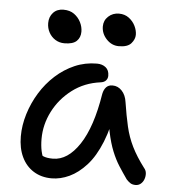

<svg xmlns="http://www.w3.org/2000/svg" viewBox="-52 -770 727 828"><g transform="rotate(5 311.0 -356.5)"><path d="M202 10Q157 10 123.5 -11Q90 -32 72 -70Q54 -108 54 -159Q54 -207 69 -256Q84 -305 111 -349Q138 -393 175.5 -427Q213 -461 258 -480.5Q303 -500 354 -500Q377 -500 392 -488Q407 -476 407 -452Q407 -440 399.5 -431.5Q392 -423 377 -421Q307 -412 254.5 -372Q202 -332 173 -275Q144 -218 144 -156Q144 -127 149 -103.5Q154 -80 171 -43L119 -112Q142 -89 157.5 -82Q173 -75 200 -75Q264 -75 314.5 -151Q365 -227 388 -372Q392 -391 402 -401.5Q412 -412 429 -412Q453 -412 470 -393.5Q487 -375 491 -345Q500 -287 510.5 -241.5Q521 -196 541 -155.5Q561 -115 595 -70Q604 -60 605 -47Q606 -34 601.5 -21.5Q597 -9 587.5 -1Q578 7 565 7Q551 7 542 1Q533 -5 525 -14Q506 -41 489 -67.5Q472 -94 458 -128.5Q444 -163 434 -210.5Q424 -258 420 -323L453 -324Q439 -232 413 -167.5Q387 -103 352 -64.5Q317 -26 278.5 -8Q240 10 202 10ZM441 -583Q410 -583 387.5 -607Q365 -631 365 -662Q365 -688 384 -705.5Q403 -723 430 -723Q455 -723 473 -709.5Q491 -696 500.5 -676.5Q510 -657 510 -638Q510 -619 494.5 -601Q479 -583 441 -583ZM206 -575Q184 -575 166.5 -586Q149 -597 139 -615.5Q129 -634 129 -656Q129 -683 145.5 -701Q162 -719 190 -719Q218 -719 236.5 -705.5Q255 -692 265 -672Q275 -652 275 -631Q275 -606 259 -590.5Q243 -575 206 -575Z"/></g></svg>

Font: Shantell Sans Light
Style: Regular
Weight: 400
Version: Version 1.011;[c5ecc13dd]